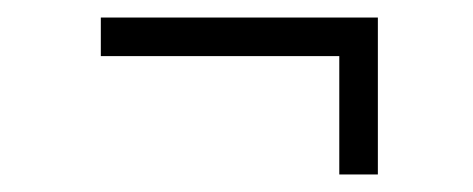

<svg xmlns="http://www.w3.org/2000/svg" viewBox="-20 -357 540 219"><path d="M367 -158V-293H95V-337H411V-158Z"/></svg>

Font: Inconsolata Light
Style: Regular
Weight: 300
Designer: Raph Levien, Cyreal, Brenton Simpson
Foundry: Raph Levien, Cyreal, Google
Version: Version 3.001